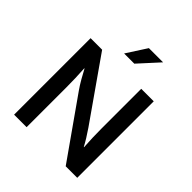

<svg xmlns="http://www.w3.org/2000/svg" viewBox="-223 -973 1118 1118"><g transform="rotate(45 336.0 -414.5)"><path d="M361 -705H277L357 -829H474ZM76 -630H171L435 -253Q453 -227 469 -201Q485 -175 496 -154H498Q493 -228 493 -301.5Q493 -375 493 -450V-630H596V0H501L244 -365Q225 -392 207 -423.5Q189 -455 176 -480H174Q179 -402 179 -325.5Q179 -249 179 -172V0H76Z"/></g></svg>

Font: Mukta Medium
Style: Regular
Weight: 500
Designer: Girish Dalvi and Yashodeep Gholap
Foundry: Ek Type
Version: Version 2.538;PS 1.002;hotconv 16.6.51;makeotf.lib2.5.65220;